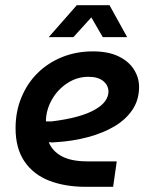

<svg xmlns="http://www.w3.org/2000/svg" viewBox="-20 -720 576 740"><path d="M310 0Q231 0 170 -23.5Q109 -47 74.5 -97.5Q40 -148 40 -226Q40 -290 62.5 -344.5Q85 -399 125 -438.5Q165 -478 219.5 -500Q274 -522 338 -522Q397 -522 436.5 -503Q476 -484 496 -452.5Q516 -421 516 -385Q516 -335 490.5 -297Q465 -259 421 -233Q377 -207 319 -191.5Q261 -176 196 -172Q187 -171 180.5 -171Q174 -171 168 -172Q182 -137 218.5 -117.5Q255 -98 318 -98H430L416 0ZM157 -252Q162 -252 167 -252Q172 -252 178 -252Q236 -259 277.5 -270.5Q319 -282 346 -297.5Q373 -313 385.5 -330.5Q398 -348 398 -367Q398 -391 378 -407.5Q358 -424 321 -424Q277 -424 239.5 -399.5Q202 -375 180 -336Q158 -297 157 -255Q157 -254 157 -253.5Q157 -253 157 -252ZM168 -577 276 -700H402L470 -577H376L332 -653L263 -577Z"/></svg>

Font: MuseoModerno Thin Medium
Style: Italic
Weight: 500
Italic angle: -9°
Version: Version 1.003